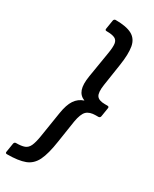

<svg xmlns="http://www.w3.org/2000/svg" viewBox="-262 -751 756 944"><g transform="rotate(30 116.0 -278.5)"><path d="M94 -698Q156 -698 187.5 -680.5Q219 -663 226 -623.5Q233 -584 223 -518L204 -393Q197 -347 208.5 -330Q220 -313 255 -313H269Q280 -313 278 -303L270 -253Q268 -243 258 -243H244Q209 -243 192 -226.5Q175 -210 167 -163L148 -39Q137 36 118 74.5Q99 113 62.5 127Q26 141 -39 141Q-49 141 -47 131L-39 81Q-38 76 -35 73.5Q-32 71 -28 71Q3 71 20 64.5Q37 58 46 38.5Q55 19 61 -18L84 -163Q92 -214 110 -241Q128 -268 159 -278Q131 -289 121.5 -316.5Q112 -344 120 -393L144 -539Q150 -575 147.5 -594Q145 -613 130 -620.5Q115 -628 83 -628Q73 -628 75 -638L83 -688Q84 -693 87 -695.5Q90 -698 94 -698Z"/></g></svg>

Font: Sofia Sans Hairline
Style: Italic
Weight: 1
Italic angle: -9°
Designer: Botio Nikoltchev, Ani Petrova
Foundry: lettersoup
Version: Version 4.102